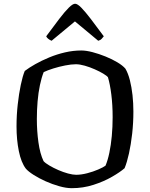

<svg xmlns="http://www.w3.org/2000/svg" viewBox="-20 -984 784 1004"><path d="M355.5 0Q325.8 0 289.6 -10.3Q253.3 -20.5 218.3 -36.2Q183.4 -51.9 155.7 -69.5Q128 -87.2 115.2 -102Q90.5 -134.4 78.5 -193.8Q66.4 -253.2 66.4 -323.1Q66.4 -381.2 72.7 -437.6Q79 -494 88.7 -540.4Q98.5 -586.8 109.5 -613Q131.8 -630 164.6 -648.6Q197.5 -667.1 237.4 -683.7Q277.4 -700.2 320 -710.1Q362.7 -720 404.9 -720Q430.2 -720 463.8 -711.3Q497.4 -702.5 531.8 -688.6Q566.3 -674.6 594 -658Q621.7 -641.4 635.8 -624.9Q650.1 -600.5 659.2 -564.6Q668.2 -528.7 672.9 -486.7Q677.5 -444.8 677.5 -400.1Q677.5 -342.2 671.2 -285.4Q664.8 -228.5 654.4 -181.6Q644 -134.6 631.5 -104.5Q608.2 -84 565.3 -59.3Q522.4 -34.6 468.3 -17.3Q414.2 0 355.5 0ZM378 -70Q404.8 -70 435.9 -78.1Q467 -86.1 493.7 -97.7Q520.5 -109.3 531.7 -117.7Q543.5 -145.3 551.8 -185.1Q560.2 -224.9 564.6 -272.6Q569 -320.4 569 -371.3Q569 -434.8 562.2 -489.2Q555.5 -543.5 544.5 -580Q539 -587.4 520 -598.9Q501 -610.3 475.6 -621.5Q450.2 -632.8 423.7 -640.4Q397.2 -648 377 -648Q352.8 -648 320.8 -641.7Q288.9 -635.4 258.8 -626Q228.7 -616.6 208.5 -606.9Q197.3 -579.1 188.9 -539.4Q180.5 -499.7 176.6 -454.1Q172.7 -408.5 172.7 -361.9Q172.7 -298.9 181 -239.6Q189.2 -180.4 207.7 -141.5Q217 -131 238 -118.6Q259 -106.1 284.7 -94.9Q310.4 -83.7 335.6 -76.8Q360.9 -70 378 -70ZM249.8 -770.8Q240 -774.8 232.2 -781.1Q224.4 -787.5 221.6 -794.2Q261.3 -847.9 290.3 -885.9Q319.4 -923.9 340 -944.1Q360.5 -964.4 372.6 -964.4Q385.3 -964.4 405.7 -943.3Q426.2 -922.3 455.5 -884Q484.8 -845.6 522.7 -794.2Q519.1 -789.5 512.3 -781.8Q505.5 -774 493.7 -770.8L371.9 -872.1Z"/></svg>

Font: Texturina Medium
Style: Regular
Weight: 500
Designer: Guillermo Torres Carreño
Foundry: Omnibus-Type
Version: Version 1.003